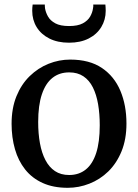

<svg xmlns="http://www.w3.org/2000/svg" viewBox="-20 -840 625 870"><path d="M32.5 -279Q32.5 -349.5 54.5 -403.8Q76.5 -458 114.5 -495Q152.5 -532 200 -551Q247.5 -570 298 -570Q385.5 -570 441.8 -532Q498 -494 525.5 -428.5Q553 -363 553 -280Q553 -209 530.8 -154.5Q508.5 -100 470.8 -63.2Q433 -26.5 385.2 -7.8Q337.5 11 287 11Q221.5 11 173.5 -10.8Q125.5 -32.5 94.2 -71.8Q63 -111 47.8 -164Q32.5 -217 32.5 -279ZM293.5 -47Q337.5 -47 368.5 -71.8Q399.5 -96.5 415.8 -146.5Q432 -196.5 432 -272Q432 -324 424.5 -367.8Q417 -411.5 400.8 -444Q384.5 -476.5 358 -494.2Q331.5 -512 293.5 -512Q249 -512 217.8 -487.2Q186.5 -462.5 169.8 -412.8Q153 -363 153 -287Q153 -234.5 161 -190.8Q169 -147 185.8 -114.8Q202.5 -82.5 229 -64.8Q255.5 -47 293.5 -47ZM293 -646.5Q241 -646.5 203.5 -665.5Q166 -684.5 146 -717.2Q126 -750 126 -791Q126 -797.5 126.5 -805.8Q127 -814 128 -819.5H183Q183 -816.5 183.2 -812.2Q183.5 -808 184 -802.5Q187 -784 197.5 -765.2Q208 -746.5 230.8 -734.2Q253.5 -722 293 -722Q332.5 -722 355.2 -734.2Q378 -746.5 388.5 -765Q399 -783.5 401.5 -802.5Q402.5 -807.5 402.8 -812Q403 -816.5 402.5 -819.5H457.5Q458 -814 458.5 -806Q459 -798 459 -791Q459 -750.5 439 -717.5Q419 -684.5 381.8 -665.5Q344.5 -646.5 293 -646.5Z"/></svg>

Font: Merriweather Medium
Style: Regular
Weight: 500
Version: Version 2.100